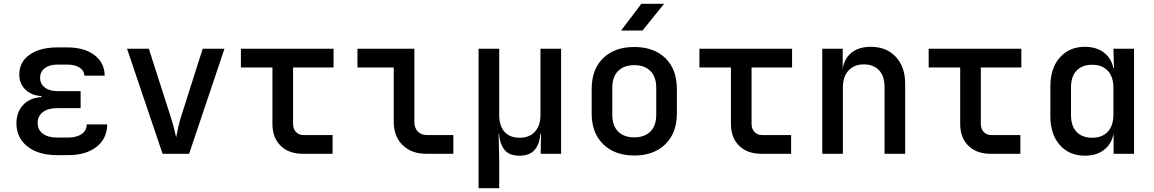

<svg xmlns="http://www.w3.org/2000/svg" viewBox="-20 -805 6040 1005"><path d="M337 7H278Q181 7 123.5 -38.5Q66 -84 66 -159Q66 -218 101 -255.5Q136 -293 197 -297V-302Q145 -305 113 -336Q81 -367 81 -414Q81 -481 135.5 -519Q190 -557 282 -557H331Q421 -557 474 -517Q527 -477 528 -409H422Q420 -436 396 -451.5Q372 -467 331 -467H282Q240 -467 215 -448.5Q190 -430 190 -398Q190 -366 214.5 -347Q239 -328 282 -328H402V-239H278Q231 -239 204 -218Q177 -197 177 -161Q177 -126 204 -105.5Q231 -85 278 -85H337Q381 -85 407.5 -103.5Q434 -122 434 -154H541Q541 -80 485.5 -36.5Q430 7 337 7Z M831 0 645 -550H759L872 -198Q882 -167 890 -136.5Q898 -106 902 -86Q906 -106 912.5 -136.5Q919 -167 929 -198L1041 -550H1155L970 0Z M1565 0Q1492 0 1449 -42Q1406 -84 1406 -156V-452H1241V-550H1726V-452H1514V-157Q1514 -131 1529 -114.5Q1544 -98 1570 -98H1721V0Z M2211 0Q2134 0 2087.5 -45.5Q2041 -91 2041 -167V-452H1851V-550H2149V-167Q2149 -135 2167 -116.5Q2185 -98 2216 -98H2353V0Z M2485 180V-550H2593V-203Q2593 -147 2620.5 -115.5Q2648 -84 2700 -84Q2751 -84 2780 -115.5Q2809 -147 2809 -203V-550H2917V0H2810L2812 -105H2809Q2805 -52 2779 -21Q2753 10 2699 10Q2645 10 2620.5 -21Q2596 -52 2592 -105H2590L2593 23V180Z M3300 9Q3198 9 3137.5 -50Q3077 -109 3077 -211V-339Q3077 -442 3137 -500.5Q3197 -559 3300 -559Q3403 -559 3463 -500.5Q3523 -442 3523 -339V-211Q3523 -109 3462.5 -50Q3402 9 3300 9ZM3300 -86Q3354 -86 3384.5 -116.5Q3415 -147 3415 -204V-346Q3415 -403 3384.5 -433.5Q3354 -464 3300 -464Q3246 -464 3215.5 -433.5Q3185 -403 3185 -346V-204Q3185 -147 3215.5 -116.5Q3246 -86 3300 -86ZM3231 -645 3337 -785H3456L3343 -645Z M3965 0Q3892 0 3849 -42Q3806 -84 3806 -156V-452H3641V-550H4126V-452H3914V-157Q3914 -131 3929 -114.5Q3944 -98 3970 -98H4121V0Z M4284 0V-550H4391V-445Q4399 -499 4437.5 -529.5Q4476 -560 4538 -560Q4620 -560 4669 -507.5Q4718 -455 4718 -366V0H4610V-350Q4610 -407 4581 -437.5Q4552 -468 4502 -468Q4451 -468 4421.5 -436Q4392 -404 4392 -347V0Z M5165 0Q5092 0 5049 -42Q5006 -84 5006 -156V-452H4841V-550H5326V-452H5114V-157Q5114 -131 5129 -114.5Q5144 -98 5170 -98H5321V0Z M5659 10Q5577 10 5527.5 -46Q5478 -102 5478 -197V-352Q5478 -448 5527.5 -504Q5577 -560 5659 -560Q5718 -560 5757.5 -530.5Q5797 -501 5808 -448H5811L5808 -550H5916V0H5809V-102H5808Q5797 -49 5757.5 -19.5Q5718 10 5659 10ZM5697 -84Q5749 -84 5778.5 -115.5Q5808 -147 5808 -205V-346Q5808 -403 5778.5 -434.5Q5749 -466 5697 -466Q5645 -466 5615.5 -435.5Q5586 -405 5586 -347V-203Q5586 -145 5615.5 -114.5Q5645 -84 5697 -84Z"/></svg>

Font: JetBrains Mono NL SemiBold
Style: Regular
Weight: 600
Designer: Philipp Nurullin, Konstantin Bulenkov
Foundry: JetBrains
Version: Version 2.304; ttfautohint (v1.8.4.7-5d5b)